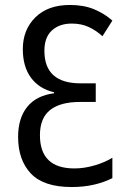

<svg xmlns="http://www.w3.org/2000/svg" viewBox="-20 -744 503 774"><path d="M262 -724Q317 -724 358.5 -707Q400 -690 433 -661L393 -598Q368 -621 338 -635Q308 -649 269 -649Q220 -649 189.5 -621.5Q159 -594 159 -539Q159 -408 305 -408H366V-333H302Q223 -333 182 -300.5Q141 -268 141 -199Q141 -65 280 -65Q319 -65 360.5 -77Q402 -89 433 -108V-26Q400 -9 358.5 0.5Q317 10 269 10Q156 10 104.5 -44.5Q53 -99 53 -192Q53 -268 90 -313.5Q127 -359 198 -368V-372Q138 -386 105 -430.5Q72 -475 72 -546Q72 -624 122.5 -674Q173 -724 262 -724Z"/></svg>

Font: Avrile Sans Condensed
Style: Regular
Weight: 400
Width: 3
Designer: Monotype Design Team
Foundry: Monotype Imaging Inc.
Version: Version 2.001;September 10, 2019;FontCreator 11.5.0.2425 64-